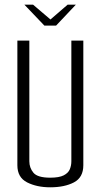

<svg xmlns="http://www.w3.org/2000/svg" viewBox="-20 -793 429 818"><path d="M84 -773H121L195 -710L268 -773H303L219 -684H169ZM194 5Q137 5 95.5 -16Q54 -37 54 -89V-620H105V-106Q105 -78 122.5 -57Q140 -36 194 -36Q232 -36 251.5 -46Q271 -56 277.5 -72Q284 -88 284 -106V-620H335V-89Q335 -37 295 -16Q255 5 194 5Z"/></svg>

Font: Smooch Sans
Style: Regular
Weight: 400
Designer: Robert E. Leuschke
Foundry: Robert E. Leuschke
Version: Version 1.010; ttfautohint (v1.8.3)